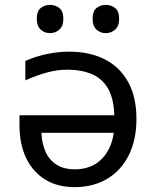

<svg xmlns="http://www.w3.org/2000/svg" viewBox="-20 -758 640 788"><path d="M263 -546Q349 -546 411 -514Q473 -482 506.5 -420.5Q540 -359 540 -270Q540 -183 508 -120Q476 -57 419 -23.5Q362 10 286 10Q216 10 165.5 -21Q115 -52 87.5 -109Q60 -166 60 -244V-285H449Q447 -355 422.5 -396Q398 -437 355.5 -454.5Q313 -472 257 -472Q214 -472 171 -460Q128 -448 84 -428V-508Q130 -528 176 -537Q222 -546 263 -546ZM150 -213Q152 -167 168 -133Q184 -99 214 -81Q244 -63 286 -63Q354 -63 395.5 -103.5Q437 -144 447 -213ZM414 -622Q392 -622 376 -636.5Q360 -651 360 -681Q360 -712 376 -725Q392 -738 414 -738Q436 -738 452.5 -725Q469 -712 469 -681Q469 -651 452.5 -636.5Q436 -622 414 -622ZM185 -622Q163 -622 147 -636.5Q131 -651 131 -681Q131 -712 147 -725Q163 -738 185 -738Q207 -738 223.5 -725Q240 -712 240 -681Q240 -651 223.5 -636.5Q207 -622 185 -622Z"/></svg>

Font: Noto Sans Mono
Style: Regular
Weight: 400
Designer: Monotype Design Team
Foundry: Monotype Imaging Inc.
Version: Version 2.014